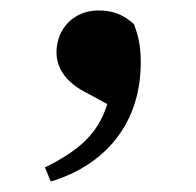

<svg xmlns="http://www.w3.org/2000/svg" viewBox="-20 -163 375 367"><path d="M77 184C183 152 249 71 249 -43C249 -72 246 -90 236 -117C215 -136 194 -143 168 -143C121 -143 88 -108 88 -63C88 -36 103 -8 141 12L185 36C167 94 130 125 66 157Z"/></svg>

Font: Noto Serif KR
Style: Bold
Weight: 700
Designer: Ryoko NISHIZUKA 西塚涼子 (kana & ideographs); Frank Grießhammer (Latin, Greek & Cyrillic); Wenlong ZHANG 张文龙 (bopomofo); San
Foundry: Adobe
Version: Version 2.001;hotconv 1.1.0;makeotfexe 2.6.0